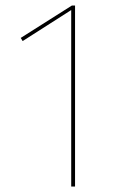

<svg xmlns="http://www.w3.org/2000/svg" viewBox="-20 -681 430 701"><path d="M254 -660.9H242.6L55.7 -542.6L62.7 -531.1L240 -644.3V0H254Z"/></svg>

Font: Fira Sans Hair
Style: Regular
Weight: 100
Designer: bBox Type GmbH & Carrois Corporate GbR & Edenspiekermann AG
Foundry: bBox Type GmbH & Carrois Corporate GbR & Edenspiekermann AG
Version: Version 4.300;PS 004.300;hotconv 1.0.88;makeotf.lib2.5.64775